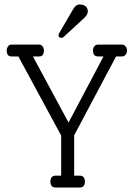

<svg xmlns="http://www.w3.org/2000/svg" viewBox="-20 -837 597 857"><path d="M311 -53H335Q359 -53 359 -26.5Q359 0 335 0H229Q205 0 205 -26.5Q205 -53 229 -53H253V-232L62 -585H31Q10 -585 10 -612Q10 -622 16 -630Q22 -638 31 -638H155Q164 -638 170 -630Q176 -622 176 -612Q176 -585 155 -585H127L286 -290L442 -585H418Q395 -585 395 -612Q395 -622 401 -630Q407 -638 418 -638H524Q534 -638 540.5 -630Q547 -622 547 -611Q547 -600 540.5 -592.5Q534 -585 524 -585H498L311 -233ZM254 -668Q241 -668 241 -681Q241 -683 243 -687L306 -795Q318 -817 335.5 -817Q353 -817 362.5 -808.5Q372 -800 372 -786Q372 -772 356 -757L264 -672Q260 -668 254 -668Z"/></svg>

Font: Glass Antiqua
Style: Regular
Weight: 400
Version: 1.001